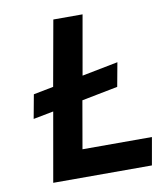

<svg xmlns="http://www.w3.org/2000/svg" viewBox="-76 -713 666 776"><g transform="rotate(-10 257.5 -325.0)"><path d="M65 -366 147 -382 195 -650H315L272 -406L420 -435L402 -337L254 -308L220 -113H505L485 0H80L130 -284L47 -268Z"/></g></svg>

Font: Overused Grotesk SemiBold
Style: Italic
Weight: 600
Italic angle: -10°
Version: Version 0.003